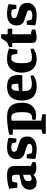

<svg xmlns="http://www.w3.org/2000/svg" viewBox="1236 -1881 813 3325"><g transform="rotate(-90 1642.5 -218.5)"><path d="M142 10Q104 10 76.5 -4.5Q49 -19 34.5 -46.5Q20 -74 20 -113Q20 -141 32 -171Q44 -201 72 -225.5Q100 -250 148 -260L278 -289V-354Q278 -395 264 -407Q250 -419 222 -419Q201 -419 186 -416Q171 -413 159 -408L138 -324H54L37 -466Q87 -483 147 -493Q207 -503 265 -503Q317 -503 354 -492.5Q391 -482 411 -453.5Q431 -425 431 -372V-92L500 -60V-12Q462 -2 441.5 1.5Q421 5 393 5Q358 5 324 -7.5Q290 -20 281 -47Q245 -20 214 -5Q183 10 142 10ZM212 -78Q231 -78 250 -86Q269 -94 278 -101V-226L233 -213Q196 -203 182 -182Q168 -161 168 -127Q168 -102 179.5 -90Q191 -78 212 -78Z M725 10Q687 10 638 3.5Q589 -3 551 -15L563 -162H630L651 -77Q663 -73 678 -69Q693 -65 718 -65Q765 -65 789 -78Q813 -91 813 -116Q813 -136 803 -144.5Q793 -153 768 -161L643 -203Q600 -217 575 -249Q550 -281 550 -339Q550 -412 599 -457.5Q648 -503 754 -503Q792 -503 836.5 -496.5Q881 -490 919 -475L906 -342H841L821 -417Q806 -423 792 -426.5Q778 -430 752 -430Q718 -430 697 -417.5Q676 -405 676 -382Q676 -366 684 -352.5Q692 -339 715 -331L841 -292Q871 -283 893.5 -266.5Q916 -250 928.5 -221.5Q941 -193 941 -147Q941 -77 884.5 -33.5Q828 10 725 10Z M988 168V111L1062 93V-400L972 -406V-466Q1012 -476 1062 -484Q1112 -492 1168 -497.5Q1224 -503 1279 -503Q1347 -503 1394.5 -486Q1442 -469 1471 -436.5Q1500 -404 1513 -355.5Q1526 -307 1526 -244Q1526 -172 1501.5 -117Q1477 -62 1425.5 -31Q1374 0 1294 0Q1277 0 1257.5 -4Q1238 -8 1226 -14L1239 -73Q1247 -71 1253.5 -70Q1260 -69 1264 -69Q1299 -69 1319 -83Q1339 -97 1348.5 -121.5Q1358 -146 1360.5 -178.5Q1363 -211 1363 -248Q1363 -279 1360 -310.5Q1357 -342 1348.5 -369Q1340 -396 1323 -412.5Q1306 -429 1277 -429Q1258 -429 1242 -428Q1226 -427 1215 -423V88L1326 107V168Z M1810 10Q1733 10 1684.5 -12.5Q1636 -35 1610 -72Q1584 -109 1574 -154Q1564 -199 1564 -244Q1564 -322 1584 -372.5Q1604 -423 1638.5 -451.5Q1673 -480 1715 -491.5Q1757 -503 1800 -503Q1908 -503 1957 -456Q2006 -409 2006 -309Q2006 -304 2005.5 -290Q2005 -276 2004 -261Q2003 -246 2001 -238H1728V-217Q1728 -154 1743.5 -123Q1759 -92 1788 -82.5Q1817 -73 1859 -73Q1886 -73 1921 -80.5Q1956 -88 1993 -98L2001 -49Q1976 -27 1927 -8.5Q1878 10 1810 10ZM1730 -298 1854 -308V-328Q1854 -352 1852 -375Q1850 -398 1840 -412.5Q1830 -427 1805 -427Q1772 -427 1756.5 -410.5Q1741 -394 1736 -365Q1731 -336 1730 -298Z M2282 10Q2198 10 2146.5 -25Q2095 -60 2071 -118Q2047 -176 2047 -244Q2047 -316 2070.5 -374.5Q2094 -433 2146 -468Q2198 -503 2282 -503Q2336 -503 2378.5 -494.5Q2421 -486 2464 -470L2444 -324H2375L2355 -417Q2339 -425 2328 -427.5Q2317 -430 2302 -430Q2262 -430 2242.5 -404.5Q2223 -379 2217 -337.5Q2211 -296 2211 -246Q2211 -186 2218 -151Q2225 -116 2238.5 -99Q2252 -82 2271 -77Q2290 -72 2314 -72Q2337 -72 2371 -77.5Q2405 -83 2457 -97L2466 -49Q2438 -25 2387 -7.5Q2336 10 2282 10Z M2654 9Q2613 9 2593.5 -2.5Q2574 -14 2568 -32Q2562 -50 2562 -68V-413H2490V-467L2577 -505L2643 -605H2712V-492H2807V-412L2712 -414V-94L2793 -72V-14Q2772 -7 2748 -2Q2724 3 2699.5 6Q2675 9 2654 9Z M3039 10Q3001 10 2952 3.5Q2903 -3 2865 -15L2877 -162H2944L2965 -77Q2977 -73 2992 -69Q3007 -65 3032 -65Q3079 -65 3103 -78Q3127 -91 3127 -116Q3127 -136 3117 -144.5Q3107 -153 3082 -161L2957 -203Q2914 -217 2889 -249Q2864 -281 2864 -339Q2864 -412 2913 -457.5Q2962 -503 3068 -503Q3106 -503 3150.5 -496.5Q3195 -490 3233 -475L3220 -342H3155L3135 -417Q3120 -423 3106 -426.5Q3092 -430 3066 -430Q3032 -430 3011 -417.5Q2990 -405 2990 -382Q2990 -366 2998 -352.5Q3006 -339 3029 -331L3155 -292Q3185 -283 3207.5 -266.5Q3230 -250 3242.5 -221.5Q3255 -193 3255 -147Q3255 -77 3198.5 -33.5Q3142 10 3039 10Z"/></g></svg>

Font: Manuale ExtraBold
Style: Regular
Weight: 800
Version: Version 1.002